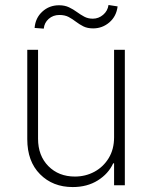

<svg xmlns="http://www.w3.org/2000/svg" viewBox="-20 -746 612 773"><path d="M439.3 -193.5V-545.5H482.6V0H439.3V-88.4H435.7Q416.5 -46.5 373.8 -19.7Q331 7.1 272.7 7.1Q192.5 7.1 141.2 -44.6Q89.8 -96.2 89.8 -185.7V-545.5H133.2V-187.5Q133.2 -119.3 174.7 -77.2Q216.3 -35.2 281.6 -35.2Q324.2 -35.2 360.1 -54.5Q396 -73.9 417.6 -109.4Q439.3 -144.9 439.3 -193.5ZM156.2 -630.7 119.3 -633.5Q122.5 -673.7 150.4 -699.2Q178.3 -724.8 217.7 -724.8Q240.8 -724.8 257.8 -716.6Q274.9 -708.5 289.4 -697.8Q304 -687.1 319.1 -679Q334.2 -670.8 353.7 -670.8Q376.8 -670.8 395.1 -686.3Q413.4 -701.7 416.9 -725.9L453.5 -720.2Q448.5 -680 420.3 -655.9Q392 -631.7 355.1 -631.7Q331.7 -631.7 315.5 -639.9Q299.4 -648.1 285.5 -658.7Q271.7 -669.4 256.4 -677.6Q241.1 -685.7 219.1 -685.7Q193.9 -685.7 176.1 -670.1Q158.4 -654.5 156.2 -630.7Z"/></svg>

Font: Inter UI Extra Light
Style: Regular
Weight: 200
Designer: Rasmus Andersson
Foundry: rsms
Version: 3.2;8d6f07862